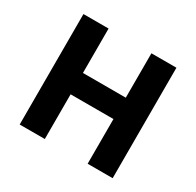

<svg xmlns="http://www.w3.org/2000/svg" viewBox="-124 -683 836 821"><g transform="rotate(30 294.0 -272.5)"><path d="M189.9 -545.4V-326.2H401.4V-545.4H524.9V0H401.4V-220.7H189.9V0H65.9V-545.4Z"/></g></svg>

Font: Interop SemBd
Style: Regular
Weight: 600
Designer: Rasmus Andersson, Google, Jang Haemin
Foundry: jhaemin
Version: Version 1.007